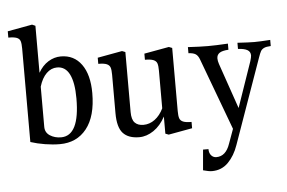

<svg xmlns="http://www.w3.org/2000/svg" viewBox="-58 -743 1588 1062"><g transform="rotate(-5 736.0 -212.0)"><path d="M455 -253Q455 -124 400.5 -55.5Q346 13 252 13Q214 13 170.5 6Q127 -1 90 -13V-532Q90 -560 85.5 -573.5Q81 -587 66 -593Q51 -599 19 -599V-634L156 -659L174 -651V-390Q196 -429 229 -449.5Q262 -470 299 -470Q372 -470 413.5 -412.5Q455 -355 455 -253ZM365 -231Q365 -319 342 -365Q319 -411 273 -411Q240 -411 214 -385.5Q188 -360 174 -313V-90Q174 -58 200.5 -41Q227 -24 262 -24Q365 -24 365 -231Z M988 -46V-11L856 13L838 6V-89Q812 -40 773 -13.5Q734 13 693 13Q633 13 603 -19.5Q573 -52 573 -131V-344Q573 -371 568.5 -384.5Q564 -398 549 -404.5Q534 -411 502 -411V-445L639 -470L657 -463V-130Q657 -88 674 -70.5Q691 -53 722 -53Q756 -53 785 -74.5Q814 -96 833 -135V-344Q833 -371 828.5 -384.5Q824 -398 808.5 -404.5Q793 -411 761 -411V-445L899 -470L917 -463V-113Q917 -86 921.5 -72.5Q926 -59 941 -52.5Q956 -46 988 -46Z M1372 -456Q1401 -456 1461 -460V-426Q1436 -425 1423.5 -419Q1411 -413 1405 -402.5Q1399 -392 1390 -366L1224 103Q1204 161 1167.5 198Q1131 235 1077 235Q1060 235 1028 226L1038 112H1068Q1068 134 1079.5 147Q1091 160 1108 160Q1161 160 1184 92L1213 12L1065 -386Q1057 -408 1043.5 -416.5Q1030 -425 1004 -426V-460Q1072 -456 1115 -456Q1158 -456 1226 -460V-426Q1191 -424 1176 -413.5Q1161 -403 1161 -383Q1161 -370 1167 -352L1254 -100L1341 -352Q1348 -375 1348 -384Q1348 -404 1331.5 -414Q1315 -424 1279 -426V-460Q1343 -456 1372 -456Z"/></g></svg>

Font: Gupter Medium
Style: Regular
Weight: 500
Designer: Octavio Pardo
Version: Version 1.000